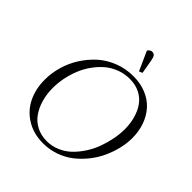

<svg xmlns="http://www.w3.org/2000/svg" viewBox="-242 -1069 1238 1238"><g transform="rotate(45 377.5 -450.0)"><path d="M68.8 -291Q68.8 -351.1 85.9 -411.1Q103 -471.2 137 -524.9Q170.9 -578.6 217 -620.4Q263.2 -662.1 325.7 -686.5Q388.2 -710.9 458 -710.9Q522.9 -710.9 575.7 -689Q628.4 -667 663.1 -628.2Q697.8 -589.4 716.3 -536.9Q734.9 -484.4 734.9 -422.9Q734.9 -375.5 722.9 -325.4Q710.9 -275.4 688.7 -227.3Q666.5 -179.2 632.6 -136.7Q598.6 -94.2 557.4 -62Q516.1 -29.8 462.9 -11Q409.7 7.8 352.1 7.8Q264.6 7.8 199.5 -32.2Q134.3 -72.3 101.6 -139.4Q68.8 -206.5 68.8 -291ZM143.1 -289.1Q143.1 -234.4 156.7 -186Q170.4 -137.7 196.3 -100.1Q222.2 -62.5 263.9 -40.8Q305.7 -19 357.9 -19Q405.3 -19 448.2 -37.6Q491.2 -56.2 523.4 -87.4Q555.7 -118.7 582.3 -159.7Q608.9 -200.7 625.5 -246.6Q642.1 -292.5 651.1 -338.9Q660.2 -385.3 660.2 -428.2Q660.2 -481 647.5 -526.4Q634.8 -571.8 610.1 -606.9Q585.4 -642.1 545.4 -662.1Q505.4 -682.1 454.1 -682.1Q405.8 -682.1 362.1 -665.5Q318.4 -648.9 284.9 -620.1Q251.5 -591.3 224.1 -553Q196.8 -514.6 179.2 -470.9Q161.6 -427.2 152.3 -380.9Q143.1 -334.5 143.1 -289.1ZM401.9 -889.2Q415.5 -908.2 432.1 -908.2Q447.8 -908.2 455.6 -897.2Q463.4 -886.2 467.8 -858.9L483.9 -767.1L460.9 -757.8Z"/></g></svg>

Font: Dihjauti S
Style: Italic
Weight: 400
Italic angle: -9°
Designer: T. Christopher White
Version: Version 3.0.0